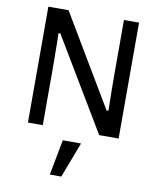

<svg xmlns="http://www.w3.org/2000/svg" viewBox="-102 -768 929 1125"><g transform="rotate(10 363.0 -205.5)"><path d="M93.3 0V-689.5H213.4L535.2 -148.9L545.9 -151.4Q545.4 -174.8 544.7 -207.3Q543.9 -239.7 543.7 -272.5Q543.5 -305.2 543.2 -329.8Q543 -354.5 543 -362.3V-689.5H632.8V0H517.1L189 -548.3L178.7 -545.9Q179.7 -522 180.2 -488.8Q180.7 -455.6 180.9 -422.1Q181.2 -388.7 181.4 -363.3Q181.6 -337.9 181.6 -329.6V0ZM272.5 277.8 312.5 66.9H420.9L340.8 277.8Z"/></g></svg>

Font: Shanti
Style: Regular
Weight: 400
Designer: Vernon Adams
Foundry: Vernon Adams
Version: Version 1.100; ttfautohint (v1.8.4)